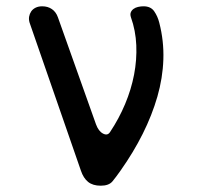

<svg xmlns="http://www.w3.org/2000/svg" viewBox="-20 -580 640 610"><path d="M237 -38 74 -508Q71 -518 72.5 -527Q74 -536 79 -543.5Q84 -551 93 -555.5Q102 -560 114 -560Q132 -560 145 -551Q158 -542 164 -525L285 -185Q293 -163 307.5 -155.5Q322 -148 330 -161Q358 -203 377.5 -249.5Q397 -296 406 -343Q415 -390 413 -436.5Q411 -483 396 -525Q393 -534 395.5 -540.5Q398 -547 404 -551.5Q410 -556 418.5 -558Q427 -560 436 -560Q459 -560 470 -544Q481 -528 486 -508Q501 -450 499 -391Q497 -332 480 -273Q463 -214 433.5 -155Q404 -96 363 -38Q349 -18 337.5 -4Q326 10 300 10Q275 10 260 -2Q245 -14 237 -38Z"/></svg>

Font: Maple Mono NF CN
Style: Regular
Weight: 400
Monospace: yes
Designer: subframe7536
Version: Version 7.000